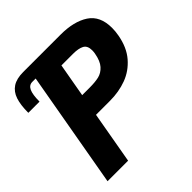

<svg xmlns="http://www.w3.org/2000/svg" viewBox="-225 -871 1017 1017"><g transform="rotate(-45 283.5 -362.5)"><path d="M123 -654H98Q73.5 -654 62.2 -629.5Q51 -605 51 -553H-33Q-33 -611.5 -20.5 -649Q-8 -686.5 21.5 -705.8Q51 -725 101 -725H381Q480 -725 539.5 -686Q599 -647 599 -557.5Q599 -532 594 -505Q580.5 -429.5 539.8 -382Q499 -334.5 441.8 -313.2Q384.5 -292 318 -292H213L161.5 0H7.5ZM438.5 -525.5Q440.5 -537 440.5 -548Q440.5 -583 418.2 -594.8Q396 -606.5 356 -606.5H268.5L235 -417.5H291Q332.5 -417.5 360 -424Q387.5 -430.5 408.8 -454Q430 -477.5 438.5 -525.5Z"/></g></svg>

Font: JuliaMono ExtraBold
Style: Italic
Weight: 800
Italic angle: -9°
Monospace: yes
Designer: cormullion
Foundry: corm
Version: Version 0.057; ttfautohint (v1.8.4)